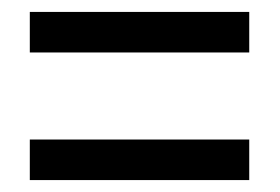

<svg xmlns="http://www.w3.org/2000/svg" viewBox="-20 -513 470 322"><path d="M30 -425V-493H398V-425ZM30 -211V-279H398V-211Z"/></svg>

Font: Noto Sans ExtraCondensed
Style: Regular
Weight: 400
Width: 2
Designer: Monotype Design Team
Foundry: Monotype Imaging Inc.
Version: Version 2.013; ttfautohint (v1.8.4.7-5d5b)